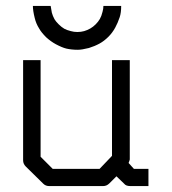

<svg xmlns="http://www.w3.org/2000/svg" viewBox="-20 -679 580 648"><path d="M373 -84 349 -60Q340 -51 328 -51H146Q134 -51 126 -59L67 -117Q58 -126 58 -138V-476H117V-150L158 -109H316L358 -153V-476H418V-141Q418 -139 414 -129L432 -109H481V-51H420Q405 -51 399 -59ZM91 -659H151Q153 -645 155 -636Q158 -625 164 -614Q168 -607 178 -597Q187.5 -587.5 197 -582Q205 -577.5 219 -574Q229.5 -571 241 -571Q253.5 -571 264 -574Q274.5 -577 285 -583Q294.5 -588.5 303 -597Q311.5 -605.5 317 -615Q322.5 -624.5 326 -639Q329 -649.5 329 -659H389Q389 -636 384 -621Q377.5 -601.5 369 -586Q359.5 -568.5 346 -555Q331.5 -540.5 316 -532Q299.5 -523 280 -517Q256 -511 243 -511Q221.5 -511 204 -515Q189.5 -518.5 168 -530Q151.5 -539 136 -553Q119 -570 112 -583Q101.5 -599.5 97 -619Q91 -643 91 -659Z"/></svg>

Font: 3270 Nerd Font Mono
Style: Regular
Weight: 400
Monospace: yes
Version: Version 3.0.1;Nerd Fonts 3.0.0